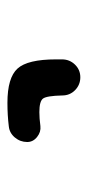

<svg xmlns="http://www.w3.org/2000/svg" viewBox="127 -108 245 540"><g transform="rotate(90 250.0 162.5)"><path d="M268.6 264.6Q198.2 264.6 172.4 236.3Q146.5 208 146.5 127.9V111.3Q146.5 89.8 161.1 74.7Q175.8 59.6 196.8 59.6Q217.8 59.6 232.9 74.2Q248 88.9 248 110.4Q249 154.3 256.8 164.6Q264.6 174.8 294.9 174.8Q312.5 174.8 334 171.9Q350.6 169.9 364.7 181.2Q378.9 192.4 378.9 209Q378.9 228.5 366.2 243.7Q353.5 258.8 335 260.7Q303.7 264.6 268.6 264.6Z"/></g></svg>

Font: Rounded-X Mgen+ 2m medium
Style: Regular
Weight: 500
Designer: [Source Han Sans]
Ryoko NISHIZUKA  (kana & ideographs); Paul D. Hunt (Latin, Greek & Cyrillic); Wenlong ZHANG  (bopomofo
Version: Version 1.059.20150602